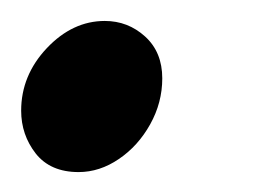

<svg xmlns="http://www.w3.org/2000/svg" viewBox="-40 -156 257 186"><path d="M36.1 10.7Q8.8 10.7 -5.4 -7.3Q-19.5 -25.4 -19.5 -48.8Q-19.5 -83 5.4 -109.4Q30.3 -135.7 61.5 -135.7Q84 -135.7 100.6 -120.6Q117.2 -105.5 117.2 -80.1Q117.2 -56.6 105.5 -35.6Q93.8 -14.6 75.2 -2Q56.6 10.7 36.1 10.7Z"/></svg>

Font: Crimson Text
Style: Bold Italic
Weight: 700
Italic angle: -11°
Designer: Sebastian Kosch
Foundry: Sebastian Kosch
Version: Version 1.100; ttfautohint (v1.8.4)